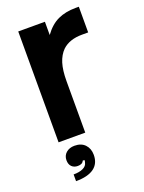

<svg xmlns="http://www.w3.org/2000/svg" viewBox="-146 -642 684 913"><g transform="rotate(-20 195.5 -185.5)"><path d="M61 0V-561H196V-494Q227 -537 265.5 -555Q304 -573 356 -573H372V-443H341Q277 -443 241 -409Q218 -386 207 -350.5Q196 -315 196 -260V0ZM76 168Q106 168 124.5 159Q143 150 146 134Q148 131 148 121H139Q133 137 109 137Q90 137 78.5 125.5Q67 114 67 93Q67 70 83.5 55.5Q100 41 126 41Q160 41 179 61Q198 81 198 113Q198 157 167 179.5Q136 202 76 202Z"/></g></svg>

Font: Open Sauce One
Style: Bold
Weight: 700
Designer: Alfredo Marco Pradil
Foundry: Creative Sauce Fz LLC
Version: Version 1.477